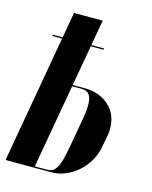

<svg xmlns="http://www.w3.org/2000/svg" viewBox="-123 -770 664 840"><g transform="rotate(15 208.5 -349.5)"><path d="M237 -393Q276 -393 306.5 -380Q337 -367 357.5 -344Q378 -321 386 -289.5Q394 -258 388 -221L378 -167Q372 -132 354.5 -101.5Q337 -71 311.5 -48.5Q286 -26 255.5 -13Q225 0 192 0H-16L107 -699H237L183 -393ZM265 -264Q276 -328 267 -357.5Q258 -387 226 -387H182L115 -6H169Q184 -6 194.5 -11.5Q205 -17 213 -30.5Q221 -44 227.5 -67Q234 -90 240 -124ZM42 -583H274L273 -577H41Z"/></g></svg>

Font: Moniqa Black Ita Display
Style: Italic
Weight: 900
Italic angle: -10°
Designer: Rajesh Rajput
Foundry: Rajesh Rajput
Version: Version 1.000